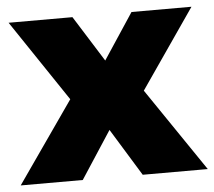

<svg xmlns="http://www.w3.org/2000/svg" viewBox="-47 -590 712 638"><g transform="rotate(-5 309.0 -271.0)"><path d="M186 -271 4 -542H217L313 -389L414 -542H614L432 -278L621 0H404L307 -158L204 0H-3Z"/></g></svg>

Font: Chess Sans ExtraBold
Style: Regular
Weight: 800
Designer: Wolf Bōese
Foundry: Wolf Bōese
Version: Version 7.223